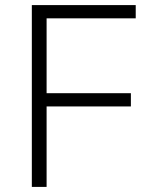

<svg xmlns="http://www.w3.org/2000/svg" viewBox="-20 -734 640 754"><path d="M105 -714H513V-662H163V-368H494V-316H163V0H105Z"/></svg>

Font: Noto Sans Mono UI Light
Style: Regular
Weight: 300
Monospace: yes
Designer: Monotype Design team
Foundry: Monotype Imaging Inc.
Version: Version 1.000